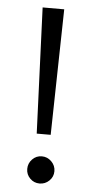

<svg xmlns="http://www.w3.org/2000/svg" viewBox="-51 -712 370 753"><g transform="rotate(5 134.0 -335.5)"><path d="M86 -680H171L161 -185H106ZM81 -44Q81 -66 96.5 -82Q112 -98 134 -98Q156 -98 172 -82Q188 -66 188 -44Q188 -22 172 -6.5Q156 9 134 9Q112 9 96.5 -6.5Q81 -22 81 -44Z"/></g></svg>

Font: Martel Sans Light
Style: Regular
Weight: 300
Designer: Dan Reynolds and Mathieu Réguer
Foundry: Dan Reynolds and Mathieu Réguer
Version: Version 1.002; ttfautohint (v1.1) -l 5 -r 5 -G 72 -x 0 -D la